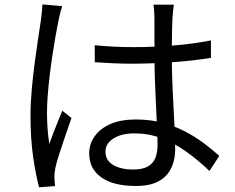

<svg xmlns="http://www.w3.org/2000/svg" viewBox="-20 -791 1040 849"><path d="M398.8 -591Q441.6 -587 483 -584.8Q524.5 -582.6 568.7 -582.6Q658.8 -582.6 748.1 -589.9Q837.3 -597.2 912.7 -612.4V-535.2Q832.9 -522.3 744.2 -516Q655.6 -509.7 567.2 -509.3Q524 -509.3 483.6 -511.1Q443.2 -512.9 399.2 -515.9ZM748.6 -770.5Q746.6 -755.3 745.1 -740.3Q743.6 -725.4 742.6 -710.2Q741.6 -692.1 740.9 -664.2Q740.2 -636.3 740 -604.6Q739.8 -572.8 739.8 -543.2Q739.8 -485.9 742 -428.7Q744.2 -371.6 747.2 -317.9Q750.2 -264.2 752.4 -216.8Q754.6 -169.3 754.6 -130.5Q754.6 -99.9 746.3 -71.1Q737.9 -42.3 718.4 -18.9Q698.9 4.4 665.5 17.9Q632.1 31.4 581.6 31.4Q481.1 31.4 427.8 -6.8Q374.4 -45 374.4 -112.3Q374.4 -154.3 398.6 -188.4Q422.7 -222.6 468.6 -242.7Q514.5 -262.7 580.2 -262.7Q643.6 -262.7 697.1 -248.6Q750.6 -234.4 796.2 -210.8Q841.9 -187.3 880 -158.7Q918.1 -130.1 949.8 -101.7L906.2 -35.1Q854.1 -84.7 801.6 -122Q749 -159.2 693 -180.2Q637.1 -201.2 573.7 -201.2Q517.4 -201.2 481.8 -178.8Q446.3 -156.3 446.3 -120.1Q446.3 -81.9 480.3 -61.7Q514.3 -41.4 568.2 -41.4Q610.5 -41.4 634.1 -55Q657.6 -68.6 667.1 -93Q676.7 -117.4 676.7 -150.5Q676.7 -177.3 674.7 -223Q672.7 -268.7 669.9 -323.6Q667.1 -378.4 665.1 -435.4Q663.1 -492.3 663.1 -542Q663.1 -593.4 662.9 -638.1Q662.7 -682.7 662.9 -708.8Q662.9 -721.6 661.9 -739.3Q661 -756.9 658.6 -770.5ZM255.1 -763.6Q252.3 -755.6 248.7 -743.2Q245.2 -730.7 242.5 -718Q239.8 -705.3 237.8 -696.3Q232 -668.1 225.3 -629.6Q218.6 -591 211.8 -546.5Q205 -502 199.6 -456.5Q194.2 -411 191 -368.9Q187.8 -326.8 187.8 -293.3Q187.8 -257.2 190.2 -224.1Q192.7 -191 197.9 -153.8Q205.8 -176.8 215.9 -203.1Q226.1 -229.4 236.6 -255.2Q247 -280.9 255.5 -301.4L296.1 -269.2Q284.2 -234.6 269.4 -192.4Q254.6 -150.1 242.4 -111.6Q230.1 -73 224.7 -48.3Q222.7 -38.3 221.4 -25.3Q220 -12.3 220.6 -3.1Q221.2 4.3 221.8 14Q222.4 23.8 223.4 31.5L152.9 37.3Q138.1 -16.8 126.5 -97.4Q114.9 -178.1 114.9 -279.5Q114.9 -334.6 120.4 -395.2Q125.8 -455.8 133.5 -513.7Q141.2 -571.6 148.6 -620.3Q156 -668.9 160.6 -700Q163 -717.5 165 -736.3Q167 -755.1 167.4 -771.5Z"/></svg>

Font: Noto Sans TC Thin
Style: Regular
Weight: 100
Designer: Ryoko NISHIZUKA 西塚涼子 (kana, bopomofo & ideographs); Paul D. Hunt (Latin, Greek & Cyrillic); Sandoll Communications 산돌커뮤니
Foundry: Adobe
Version: Version 2.004-H2;hotconv 1.0.118;makeotfexe 2.5.65603